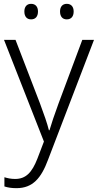

<svg xmlns="http://www.w3.org/2000/svg" viewBox="-20 -833 510 1001"><path d="M107 -773C107 -747 120 -732 142 -732C165 -732 178 -747 178 -773C178 -798 165 -813 142 -813C120 -813 107 -798 107 -773ZM293 -773C293 -747 306 -732 328 -732C351 -732 364 -747 364 -773C364 -798 351 -813 328 -813C306 -813 293 -798 293 -773ZM1 -625 209 -95 175 -6C147 66 115 100 59 100C37 100 19 96 3 91V139C21 145 41 148 66 148C151 148 195 95 230 1L470 -625H409L285 -293C264 -236 247 -185 238 -154H235C226 -190 210 -236 188 -295L61 -625Z"/></svg>

Font: Noto Sans Telugu UI Light
Style: Regular
Weight: 300
Designer: Jelle Bosma - Monotype Design Team
Foundry: Monotype Imaging Inc.
Version: Version 2.005